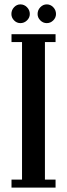

<svg xmlns="http://www.w3.org/2000/svg" viewBox="-20 -856 306 876"><path d="M32.5 0V-36.5H80.5V-664H32.5V-700H233.5V-664H185V-36.5H233.5V0ZM193.5 -750.5Q176.5 -750.5 164 -763Q151.5 -775.5 151.5 -792Q151.5 -810 164 -823Q176.5 -836 193.5 -836Q210.5 -836 223 -823Q235.5 -810 235.5 -792Q235.5 -775.5 223 -763Q210.5 -750.5 193.5 -750.5ZM73 -750.5Q56.5 -750.5 44.2 -763Q32 -775.5 32 -792Q32 -810 44.2 -823Q56.5 -836 73 -836Q90.5 -836 103.2 -823Q116 -810 116 -792Q116 -775.5 103.2 -763Q90.5 -750.5 73 -750.5Z"/></svg>

Font: Imbue 10pt SemiBold
Style: Regular
Weight: 600
Designer: Tyler Finck
Foundry: Etcetera Type Company
Version: Version 1.102; ttfautohint (v1.8.3)